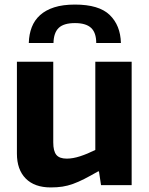

<svg xmlns="http://www.w3.org/2000/svg" viewBox="-20 -810 653 840"><path d="M106 -622Q107 -660 119 -691Q131 -722 155.5 -744Q180 -766 217.5 -778Q255 -790 308 -790Q413 -790 460 -744.5Q507 -699 509 -622H401Q401 -667 378.5 -688Q356 -709 308 -709Q259 -709 237 -688Q215 -667 214 -622ZM202 10Q131 10 92.5 -29Q54 -68 54 -138V-540H213V-187Q213 -149 226.5 -132.5Q240 -116 272 -116Q299 -116 331 -126.5Q363 -137 397 -154V-540H556V0H422L413 -60H409Q374 -40 348.5 -27Q323 -14 299.5 -5.5Q276 3 253 6.5Q230 10 202 10Z"/></svg>

Font: Encode Sans Narrow
Style: Bold
Weight: 700
Designer: Pablo Impallari, Andres Torresi
Foundry: Pablo Impallari, Andres Torresi
Version: Version 1.000; ttfautohint (v1.00) -l 8 -r 50 -G 200 -x 14 -